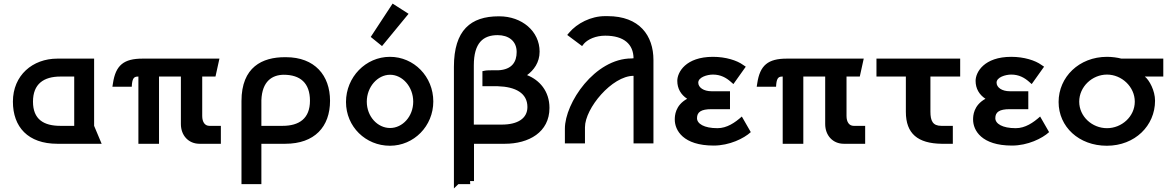

<svg xmlns="http://www.w3.org/2000/svg" viewBox="-20 -802 6509 1071"><path d="M394 -100H317C224 -100 164 -136 164 -235C164 -334 224 -375 317 -375H394ZM300 -475C162 -475 52 -382 52 -235C52 -94 136 0 300 0H547L505 -100V-475Z M1212 -100H1148C1123 -100 1108 -121 1108 -155V-375H1182L1204 -475H775C670 -475 625 -438 610 -337L607 -318H715L716 -333C720 -371 732 -375 752 -375V0H867V-375H989V-110C989 -47 1031 0 1093 0H1212Z M1438 -100V-243C1442 -350 1499 -384 1562 -385C1655 -385 1709 -339 1709 -240C1709 -141 1649 -100 1556 -100ZM1569 -483C1444 -483 1327 -429 1327 -238V225H1438V0H1571C1735 0 1821 -95 1821 -240C1821 -381 1736 -483 1575 -483Z M2170 -782 2048 -596 2111 -545 2259 -725ZM2156 -385C2225 -385 2285 -318 2285 -235C2285 -152 2225 -88 2156 -88C2086 -88 2026 -152 2026 -235C2026 -317 2086 -385 2156 -385ZM2397 -236C2397 -375 2289 -485 2155 -485C2020 -485 1910 -372 1910 -233C1910 -95 2020 11 2155 11C2289 11 2397 -99 2397 -236Z M2602 208H2624V0H2796C2929 0 3045 -64 3045 -200C3045 -294 2989 -356 2920 -383C2957 -410 2990 -453 2990 -514C2990 -628 2891 -711 2765 -711H2762C2606 -711 2512 -634 2512 -429V249L2537 225H2603ZM2756 -606C2816 -606 2862 -574 2862 -512C2862 -457 2836 -414 2760 -410H2736C2718 -410 2696 -410 2686 -408L2671 -405V-321H2757C2855 -318 2922 -283 2922 -205C2922 -141 2867 -107 2779 -107H2623V-437C2623 -563 2675 -606 2756 -606Z M3243 -2V-92C3243 -198 3394 -379 3514 -379V-2H3625V-467C3625 -604 3547 -712 3369 -712H3355C3276 -712 3199 -672 3155 -620L3144 -607L3227 -545L3238 -559C3260 -583 3303 -603 3356 -603C3461 -603 3513 -555 3514 -477L3503 -476C3298 -476 3131 -228 3131 -84V-2Z M3868 -143C3868 -177 3891 -193 3948 -193H4052V-293H3949C3905 -293 3875 -314 3875 -341C3875 -371 3924 -386 3957 -386C4000 -386 4031 -368 4055 -347L4071 -333L4140 -430L4125 -440C4091 -465 4028 -485 3957 -485C3805 -485 3758 -399 3758 -351C3758 -308 3778 -274 3813 -251C3746 -214 3744 -156 3744 -135C3744 -75 3791 10 3961 10C4049 10 4130 -30 4168 -65L4118 -152C4080 -118 4035 -87 3982 -87C3907 -87 3868 -112 3868 -143Z M4806 -100H4742C4717 -100 4702 -121 4702 -155V-375H4776L4798 -475H4369C4264 -475 4219 -438 4204 -337L4201 -318H4309L4310 -333C4314 -371 4326 -375 4346 -375V0H4461V-375H4583V-110C4583 -47 4625 0 4687 0H4806Z M5336 -375V-475H4869V-375H5033V-178C5033 -56 5100 -2 5232 0H5295V-100H5231C5183 -100 5170 -128 5170 -179V-375Z M5532 -143C5532 -177 5555 -193 5612 -193H5716V-293H5613C5569 -293 5539 -314 5539 -341C5539 -371 5588 -386 5621 -386C5664 -386 5695 -368 5719 -347L5735 -333L5804 -430L5789 -440C5755 -465 5692 -485 5621 -485C5469 -485 5422 -399 5422 -351C5422 -308 5442 -274 5477 -251C5410 -214 5408 -156 5408 -135C5408 -75 5455 10 5625 10C5713 10 5794 -30 5832 -65L5782 -152C5744 -118 5699 -87 5646 -87C5571 -87 5532 -112 5532 -143Z M6310 -235C6310 -152 6237 -87 6155 -87C6072 -87 6000 -152 6000 -235C6000 -318 6072 -386 6155 -386C6237 -386 6310 -318 6310 -235ZM6155 -485C5999 -485 5885 -372 5885 -233C5885 -95 5998 11 6154 11C6311 11 6423 -101 6423 -240C6423 -297 6391 -355 6366 -375H6469V-475H6235C6213 -481 6182 -485 6155 -485Z"/></svg>

Font: Mint Spirit
Style: Bold
Weight: 700
Designer: HARENDAL Hirwen
Foundry: Arkandis Digital Foundry.
Version: Version 1.004;FFEdit